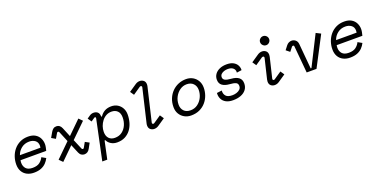

<svg xmlns="http://www.w3.org/2000/svg" viewBox="-16 -1654 5540 2794"><g transform="rotate(-20 2754.0 -257.0)"><path d="M236 14Q177 14 130.5 -9.5Q84 -33 58 -78Q32 -123 32 -185Q32 -248 52 -306Q72 -364 110.5 -410Q149 -456 204.5 -483Q260 -510 331 -510Q398 -510 441.5 -483.5Q485 -457 506 -414Q527 -371 527 -323Q527 -297 521 -271L510 -224H112Q111 -216 109.5 -206Q108 -196 108 -185Q108 -130 140 -94.5Q172 -59 242 -59Q313 -59 352.5 -89.5Q392 -120 411 -162L475 -126Q456 -87 425 -55Q394 -23 348 -4.5Q302 14 236 14ZM129 -296H447Q450 -313 450 -326Q450 -380 413 -408Q376 -436 321 -436Q251 -436 200 -396Q149 -356 129 -296Z M1017 14Q993 14 971.5 0.5Q950 -13 937 -43L881 -177L688 12L635 -41L850 -252L783 -414Q777 -427 765 -427Q753 -427 747 -415L703 -340L641 -376L686 -454Q702 -481 721.5 -495.5Q741 -510 770 -510Q824 -510 849 -451L908 -308L1110 -506L1163 -453L939 -234L1004 -80Q1010 -67 1022 -67Q1033 -67 1039 -78L1082 -155L1145 -121L1102 -42Q1072 14 1017 14Z M1224 200 1355 -421Q1359 -441 1341 -441Q1337 -441 1332 -438L1277 -400L1237 -459L1284 -491Q1312 -510 1345 -510Q1385 -510 1408.5 -488Q1432 -466 1432 -424V-418H1444Q1474 -463 1517 -486.5Q1560 -510 1618 -510Q1673 -510 1715 -485Q1757 -460 1781 -416.5Q1805 -373 1805 -318Q1805 -252 1787.5 -192Q1770 -132 1735 -86Q1700 -40 1648 -13Q1596 14 1526 14Q1471 14 1430 -11.5Q1389 -37 1372 -76H1360L1301 200ZM1516 -60Q1582 -60 1628 -94.5Q1674 -129 1698 -184Q1722 -239 1722 -302Q1722 -368 1687.5 -402Q1653 -436 1596 -436Q1550 -436 1512.5 -415.5Q1475 -395 1448 -360Q1421 -325 1406 -282.5Q1391 -240 1391 -195Q1391 -131 1424.5 -95.5Q1458 -60 1516 -60Z M2099 14Q2066 14 2040.5 -6.5Q2015 -27 2015 -68Q2015 -76 2016 -84Q2017 -92 2019 -100L2140 -614Q2143 -626 2137.5 -632.5Q2132 -639 2122 -639Q2115 -639 2107 -634L1990 -554L1950 -613L2068 -693Q2100 -714 2135 -714Q2168 -714 2193.5 -693.5Q2219 -673 2219 -632Q2219 -625 2218 -616.5Q2217 -608 2215 -600L2094 -87Q2091 -75 2096.5 -68Q2102 -61 2111 -61Q2118 -61 2126 -66L2241 -144L2281 -85L2166 -7Q2135 14 2099 14Z M2671 14Q2615 14 2569 -11Q2523 -36 2495.5 -81.5Q2468 -127 2468 -188Q2468 -260 2492.5 -319Q2517 -378 2559.5 -421Q2602 -464 2658 -487Q2714 -510 2777 -510Q2835 -510 2880.5 -484Q2926 -458 2952.5 -412Q2979 -366 2979 -306Q2979 -245 2958.5 -187.5Q2938 -130 2898.5 -84.5Q2859 -39 2802 -12.5Q2745 14 2671 14ZM2688 -60Q2750 -60 2797.5 -94.5Q2845 -129 2872 -184Q2899 -239 2899 -300Q2899 -359 2862 -397.5Q2825 -436 2760 -436Q2703 -436 2655.5 -403Q2608 -370 2579 -315.5Q2550 -261 2550 -196Q2550 -136 2586 -98Q2622 -60 2688 -60Z M3321 14Q3254 14 3212 -9Q3170 -32 3151 -68.5Q3132 -105 3132 -145Q3132 -150 3132 -155.5Q3132 -161 3133 -166L3211 -176Q3210 -169 3210 -166.5Q3210 -164 3210 -160Q3210 -117 3238 -87.5Q3266 -58 3336 -58Q3367 -58 3399 -68Q3431 -78 3452.5 -98.5Q3474 -119 3474 -152Q3474 -191 3442.5 -205Q3411 -219 3349 -223Q3279 -228 3238 -257.5Q3197 -287 3197 -348Q3197 -395 3223 -431.5Q3249 -468 3296 -489Q3343 -510 3406 -510Q3468 -510 3507 -489Q3546 -468 3564.5 -435.5Q3583 -403 3583 -367V-356L3506 -345Q3506 -345 3506.5 -349Q3507 -353 3507 -356Q3507 -394 3478.5 -417Q3450 -440 3396 -440Q3369 -440 3341 -431Q3313 -422 3294.5 -404Q3276 -386 3276 -358Q3276 -326 3304.5 -310Q3333 -294 3403 -289Q3474 -284 3514 -253Q3554 -222 3554 -162Q3554 -106 3524 -66.5Q3494 -27 3441.5 -6.5Q3389 14 3321 14Z M4045 -574Q4017 -574 3996 -595Q3975 -616 3975 -644Q3975 -673 3996 -693.5Q4017 -714 4045 -714Q4074 -714 4094.5 -693.5Q4115 -673 4115 -644Q4115 -616 4094.5 -595Q4074 -574 4045 -574ZM3965 14Q3931 14 3906 -6.5Q3881 -27 3881 -68Q3881 -84 3885 -100L3959 -409Q3961 -419 3956.5 -426.5Q3952 -434 3941 -434Q3933 -434 3926 -430L3809 -350L3769 -409L3887 -489Q3919 -510 3954 -510Q3988 -510 4013 -489.5Q4038 -469 4038 -428Q4038 -412 4034 -396L3960 -87Q3957 -75 3962.5 -68Q3968 -61 3977 -61Q3984 -61 3992 -66L4107 -144L4147 -85L4032 -7Q4001 14 3965 14Z M4462 0 4424 -418Q4422 -434 4407 -434Q4397 -434 4389 -425L4340 -363L4284 -408L4332 -470Q4348 -490 4369 -500Q4390 -510 4412 -510Q4445 -510 4471.5 -488.5Q4498 -467 4502 -426L4537 -36H4549L4781 -496L4854 -459L4614 0Z M5132 14Q5073 14 5026.5 -9.5Q4980 -33 4954 -78Q4928 -123 4928 -185Q4928 -248 4948 -306Q4968 -364 5006.5 -410Q5045 -456 5100.5 -483Q5156 -510 5227 -510Q5294 -510 5337.5 -483.5Q5381 -457 5402 -414Q5423 -371 5423 -323Q5423 -297 5417 -271L5406 -224H5008Q5007 -216 5005.5 -206Q5004 -196 5004 -185Q5004 -130 5036 -94.5Q5068 -59 5138 -59Q5209 -59 5248.5 -89.5Q5288 -120 5307 -162L5371 -126Q5352 -87 5321 -55Q5290 -23 5244 -4.5Q5198 14 5132 14ZM5025 -296H5343Q5346 -313 5346 -326Q5346 -380 5309 -408Q5272 -436 5217 -436Q5147 -436 5096 -396Q5045 -356 5025 -296Z"/></g></svg>

Font: Space Mono
Style: Italic
Weight: 400
Italic angle: -12°
Monospace: yes
Designer: Colophon Foundry + Benjamin Critton
Foundry: Colophon Foundry & Benjamin Critton
Version: Version 1.003; ttfautohint (v1.8.4.7-5d5b)